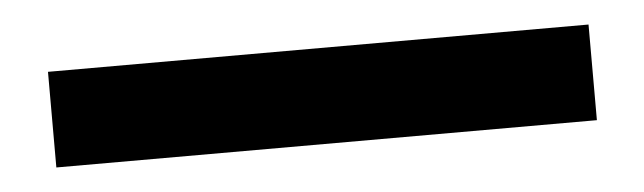

<svg xmlns="http://www.w3.org/2000/svg" viewBox="-25 -30 617 184"><g transform="rotate(-5 284.0 62.0)"><path d="M24 16H544V108H24Z"/></g></svg>

Font: Ojuju ExtraLight ExtraBold
Style: Regular
Weight: 800
Version: Version 1.000